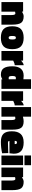

<svg xmlns="http://www.w3.org/2000/svg" viewBox="1846 -2576 743 4476"><g transform="rotate(90 2218.0 -338.5)"><path d="M252 0H28V-505H251V-479Q314 -518 361 -518Q469 -518 512 -459.5Q555 -401 555 -253V0H331V-238Q331 -325 295 -325L252 -318Z M659.5 -455.5Q726 -518 860 -518Q994 -518 1060.5 -455.5Q1127 -393 1127 -252Q1127 -111 1060.5 -49Q994 13 860 13Q726 13 659.5 -49Q593 -111 593 -252Q593 -393 659.5 -455.5ZM828 -186Q837 -168 860 -168Q883 -168 892 -186Q901 -204 901 -252.5Q901 -301 892 -319Q883 -337 860 -337Q837 -337 828 -319Q819 -301 819 -252.5Q819 -204 828 -186Z M1394 0H1170V-505H1394V-458Q1457 -518 1500 -518V-310Q1466 -310 1412 -283L1394 -274Z M2052 -690V0H1831L1829 -22Q1774 13 1724 13Q1614 13 1570 -54.5Q1526 -122 1526 -252Q1526 -518 1747 -518L1828 -512V-690ZM1796 -337Q1769 -337 1760.5 -315Q1752 -293 1752 -252.5Q1752 -212 1761 -190Q1770 -168 1797 -168L1828 -171V-334Q1806 -337 1796 -337Z M2332 0H2108V-505H2332V-458Q2395 -518 2438 -518V-310Q2404 -310 2350 -283L2332 -274Z M2700 0H2476V-690H2700V-501Q2770 -518 2807 -518Q2916 -518 2959.5 -461Q3003 -404 3003 -261V0H2779V-238Q2779 -325 2741 -325L2700 -319Z M3265 -187Q3266 -152 3310 -152Q3410 -152 3510 -158L3549 -161L3554 -16Q3421 13 3289.5 13Q3158 13 3099.5 -47.5Q3041 -108 3041 -243.5Q3041 -379 3104 -448.5Q3167 -518 3300.5 -518Q3434 -518 3499 -461Q3564 -404 3564 -286L3554 -187ZM3340 -309Q3340 -338 3331.5 -350Q3323 -362 3302 -362Q3281 -362 3273 -350Q3265 -338 3264 -309Z M3606 0V-505H3830V0ZM3605 -537V-690H3831V-537Z M4110 0H3886V-505H4109V-479Q4172 -518 4219 -518Q4327 -518 4370 -459.5Q4413 -401 4413 -253V0H4189V-238Q4189 -325 4153 -325L4110 -318Z"/></g></svg>

Font: Titillium Web
Style: Black
Weight: 900
Version: Version 1.001;PS 35.000;hotconv 1.0.70;makeotf.lib2.5.55311